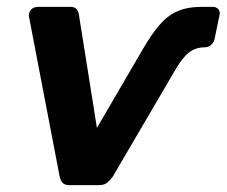

<svg xmlns="http://www.w3.org/2000/svg" viewBox="-20 -540 661 560"><path d="M183 0Q168 0 162 -7.5Q156 -15 154 -25L65 -489Q64 -492 64 -495.5Q64 -499 65 -501Q67 -510 74 -515Q81 -520 92 -520H186Q198 -520 203.5 -513Q209 -506 210 -498L274 -96L226 -104L398 -399Q422 -440 445 -467Q468 -494 497 -507Q526 -520 569 -520H600Q611 -520 617 -513Q623 -506 620 -495L606 -427Q604 -416 595.5 -409Q587 -402 577 -402Q550 -402 530 -386Q510 -370 487 -329L309 -25Q302 -15 293 -7.5Q284 0 268 0Z"/></svg>

Font: Rubik SemiBold
Style: Italic
Weight: 600
Italic angle: -12°
Designer: Hubert and Fischer
Foundry: Hubert and Fischer
Version: Version 2.300;gftools[0.9.30]